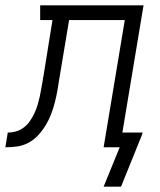

<svg xmlns="http://www.w3.org/2000/svg" viewBox="-76 -550 596 717"><path d="M376 147H311L371 0H311L390 -475H182L145 -253Q142 -231 138 -209.5Q134 -188 128.5 -166.5Q123 -145 115 -124Q107 -103 95 -83Q83 -63 67 -45.5Q51 -28 30.5 -17Q10 -6 -12 -3Q-34 0 -56 0L-47 -55Q-31 -55 -15.5 -59.5Q0 -64 13.5 -74.5Q27 -85 36.5 -99Q46 -113 53 -128Q60 -143 64.5 -158.5Q69 -174 72.5 -189.5Q76 -205 78.5 -221Q81 -237 84 -252Q84 -255 84.5 -258Q85 -261 86 -264L120 -475H74V-530H460L381 -55H457L452 -41Z"/></svg>

Font: Iosevka Slab Light
Style: Italic
Weight: 300
Italic angle: -9°
Monospace: yes
Designer: Belleve Invis
Foundry: Belleve Invis
Version: Version 11.1.1; ttfautohint (v1.8.3)